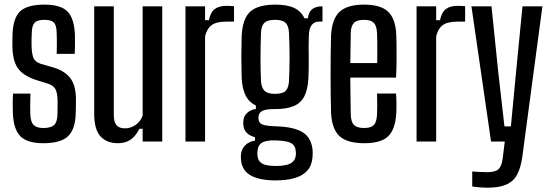

<svg xmlns="http://www.w3.org/2000/svg" viewBox="-20 -628 2444 852"><path d="M172.5 7.5Q100 7.5 69.8 -24Q39.5 -55.5 37 -128Q36.5 -147 36.5 -170.8Q36.5 -194.5 38 -212.5H115Q114 -184 114 -160.8Q114 -137.5 114.5 -120Q116 -86 129.5 -73Q143 -60 172.5 -60Q206 -60 220 -73Q234 -86 235 -120Q235 -134 235.2 -143Q235.5 -152 235.5 -160.5Q235.5 -169 235.5 -181.5Q235 -213.5 226.8 -230.8Q218.5 -248 195 -256L142 -272.5Q105 -284.5 81.5 -302.2Q58 -320 47 -348.5Q36 -377 35 -421Q34.5 -434 35 -445.5Q35.5 -457 35.5 -470Q36.5 -544 67.5 -575.8Q98.5 -607.5 177 -607.5Q250.5 -607.5 280 -576.5Q309.5 -545.5 312.5 -473.5Q313 -455 312.8 -431.2Q312.5 -407.5 311.5 -389H231.5Q232 -403.5 232.2 -421.2Q232.5 -439 232.2 -455.2Q232 -471.5 231.5 -482.5Q231 -515.5 219.2 -527.8Q207.5 -540 177 -540Q146 -540 134 -527.8Q122 -515.5 121 -482.5Q120.5 -467 120 -456.2Q119.5 -445.5 120 -427.5Q120.5 -395 127.2 -374.2Q134 -353.5 161.5 -344.5L210.5 -330.5Q264 -316 290.5 -283.2Q317 -250.5 317 -186Q317 -172 316.8 -156Q316.5 -140 316 -126Q314.5 -55 282.2 -23.8Q250 7.5 172.5 7.5Z M504 7.5Q453.5 7.5 425.8 -23Q398 -53.5 398 -124V-600H485V-117Q485 -86.5 497 -72.5Q509 -58.5 535 -58.5Q559.5 -58.5 581.5 -73.5Q603.5 -88.5 613 -115V-600H700V0H613V-56.5H598.5Q582 -23.5 559 -8Q536 7.5 504 7.5Z M803 0V-600H890V-538.5H907Q914.5 -574.5 933.5 -588.2Q952.5 -602 984 -602Q993.5 -602 1003 -601.5Q1012.5 -601 1018.5 -600.5V-532H985Q939.5 -532 918.5 -516Q897.5 -500 890 -466.5V0Z M1203 172.5Q1133 172.5 1094.2 151.5Q1055.5 130.5 1050 86Q1049.5 81.5 1049 74.5Q1048.5 67.5 1049 60Q1051 33 1068.5 16.2Q1086 -0.5 1111.5 -4V-19Q1088 -25.5 1075 -38.5Q1062 -51.5 1060 -72Q1059.5 -77 1059.5 -82Q1059.5 -87 1060 -92.5Q1061.5 -113.5 1077.2 -127.5Q1093 -141.5 1115.5 -144.5V-159.5Q1085 -174.5 1070 -204Q1055 -233.5 1052.5 -280.5Q1052 -309 1051.5 -331.2Q1051 -353.5 1051 -374.2Q1051 -395 1051.5 -418Q1052 -441 1052.5 -470.5Q1055 -518.5 1070 -548.8Q1085 -579 1117 -593.2Q1149 -607.5 1201 -607.5Q1254 -607.5 1285 -593Q1316 -578.5 1331 -547H1346.5Q1349 -574 1365 -587Q1381 -600 1411 -600V-532H1395Q1374.5 -532 1362.8 -516.5Q1351 -501 1350.5 -468L1349.5 -418.5Q1350 -400 1350 -383.8Q1350 -367.5 1350 -352Q1350 -336.5 1349.8 -319Q1349.5 -301.5 1348.5 -280.5Q1346 -231.5 1330.8 -201.2Q1315.5 -171 1284 -157.5Q1252.5 -144 1200.5 -144Q1160.5 -144.5 1143.8 -135.8Q1127 -127 1127 -107V-102Q1127.5 -90 1133.8 -82.8Q1140 -75.5 1156.2 -72Q1172.5 -68.5 1203.5 -67.5Q1282 -65.5 1321.5 -42Q1361 -18.5 1367 36Q1367.5 43.5 1367.5 51.2Q1367.5 59 1367 68Q1364 106.5 1343.5 129.2Q1323 152 1287.5 162.2Q1252 172.5 1203 172.5ZM1205 108.5Q1230.5 108.5 1249.5 104.2Q1268.5 100 1279.2 90Q1290 80 1292.5 62.5Q1293.5 56 1293.2 50.2Q1293 44.5 1292 39Q1289.5 21 1278.8 12Q1268 3 1249.2 -0.5Q1230.5 -4 1205 -5Q1167 -6.5 1146.5 3Q1126 12.5 1123 39.5Q1122 45 1122 51.2Q1122 57.5 1122.5 62.5Q1124.5 81 1134.5 91Q1144.5 101 1162.2 104.8Q1180 108.5 1205 108.5ZM1200.5 -211.5Q1234.5 -211.5 1247.8 -225Q1261 -238.5 1262.5 -270Q1263.5 -292.5 1264.2 -319Q1265 -345.5 1265 -373.5Q1265 -401.5 1264.2 -429Q1263.5 -456.5 1262.5 -481Q1261 -513.5 1247.2 -526.8Q1233.5 -540 1200.5 -540Q1167.5 -540 1153.2 -526.5Q1139 -513 1138 -480Q1137 -451.5 1136.5 -423.8Q1136 -396 1136 -369.5Q1136 -343 1136.5 -318.5Q1137 -294 1138 -271.5Q1139.5 -240.5 1153 -226Q1166.5 -211.5 1200.5 -211.5Z M1597 7.5Q1520.5 7.5 1486.5 -24Q1452.5 -55.5 1449 -128Q1448 -163 1447.5 -206.8Q1447 -250.5 1447 -298Q1447 -345.5 1447.5 -390.2Q1448 -435 1449 -470.5Q1453 -544.5 1487.2 -576Q1521.5 -607.5 1596 -607.5Q1669 -607.5 1702 -576.5Q1735 -545.5 1738.5 -474Q1739 -459.5 1739.5 -430Q1740 -400.5 1739.8 -362.2Q1739.5 -324 1737.5 -283.5H1534.5Q1534.5 -244.5 1535.2 -204.2Q1536 -164 1536.5 -120Q1537.5 -86 1551.2 -73Q1565 -60 1596 -60Q1626 -60 1638.8 -73Q1651.5 -86 1653 -120Q1654 -136.5 1654 -160.2Q1654 -184 1653 -213H1737.5Q1739 -195 1739.2 -171Q1739.5 -147 1738.5 -128Q1735 -55.5 1703.2 -24Q1671.5 7.5 1597 7.5ZM1534.5 -348H1654Q1654 -376 1654.2 -403.2Q1654.5 -430.5 1654 -451.5Q1653.5 -472.5 1653 -482.5Q1651.5 -513.5 1638.5 -526.8Q1625.5 -540 1596 -540Q1564.5 -540 1551 -526.8Q1537.5 -513.5 1536.5 -482.5Q1536 -446 1535.5 -413Q1535 -380 1534.5 -348Z M1828.5 0V-600H1915.5V-538.5H1932.5Q1940 -574.5 1959 -588.2Q1978 -602 2009.5 -602Q2019 -602 2028.5 -601.5Q2038 -601 2044 -600.5V-532H2010.5Q1965 -532 1944 -516Q1923 -500 1915.5 -466.5V0Z M2141.5 205Q2127.5 205 2108.8 203.5Q2090 202 2075.5 199.5V133Q2088 134 2107 135Q2126 136 2141 136Q2178.5 136 2192.2 122.8Q2206 109.5 2210.5 76L2220 0H2159L2072 -600H2161L2190.5 -313L2218.5 -67H2247L2270.5 -313L2298.5 -600H2387L2297.5 69.5Q2290.5 118 2274.2 147.8Q2258 177.5 2226.2 191.2Q2194.5 205 2141.5 205Z"/></svg>

Font: Big Shoulders Display Thin SemiBold
Style: Regular
Weight: 600
Version: Version 2.002